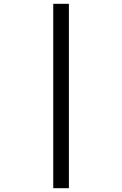

<svg xmlns="http://www.w3.org/2000/svg" viewBox="-20 -843 640 1006"><path d="M259 143V-823H341V143Z"/></svg>

Font: Iosevka HT Extended
Style: Regular
Weight: 400
Width: 7
Monospace: yes
Designer: Belleve Invis
Foundry: Belleve Invis
Version: Version 32.3.0; ttfautohint (v1.8.4)